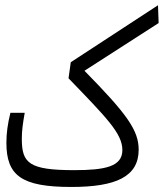

<svg xmlns="http://www.w3.org/2000/svg" viewBox="-20 -725 637 747"><path d="M257.3 2.4C431.2 2.4 519.5 -37.6 519.5 -142.6C519.5 -217.8 474.6 -280.8 308.6 -449.7L597.2 -635.3L594.7 -704.6L255.4 -482.9L246.6 -420.4C395 -266.6 456.1 -205.6 456.1 -141.1C456.1 -76.7 388.7 -63 268.6 -63C91.8 -63 64.9 -90.8 64.9 -185.1C64.9 -216.8 68.8 -244.6 76.2 -286.1H20.5C9.8 -243.2 4.9 -206.1 4.9 -169.9C4.9 -42 63 2.4 257.3 2.4Z"/></svg>

Font: Cascadia Mono Light
Style: Regular
Weight: 300
Monospace: yes
Designer: Aaron Bell
Foundry: Saja Typeworks
Version: Version 2404.023